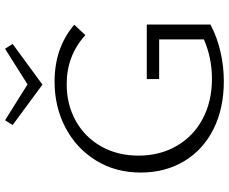

<svg xmlns="http://www.w3.org/2000/svg" viewBox="-93 -807 906 760"><g transform="rotate(-90 360.0 -427.0)"><path d="M405 -712 245 -830 264 -860 406 -771 547 -860 566 -830ZM643 -299V-47Q594 -21 536 -7.5Q478 6 418 6Q311 6 229 -35Q147 -76 102 -151Q57 -226 57 -323Q57 -423 105 -500.5Q153 -578 235 -621Q317 -664 417 -664Q551 -664 642 -586L601 -542Q520 -616 407 -616Q325 -616 260.5 -579.5Q196 -543 160 -478.5Q124 -414 124 -332Q124 -247 162.5 -180.5Q201 -114 270 -77.5Q339 -41 428 -41Q511 -41 584 -73V-250H427V-299Z"/></g></svg>

Font: Ysabeau SC Semilight
Style: Regular
Weight: 300
Designer: Christian Thalmann (Catharsis Fonts)
Version: Version 0.003